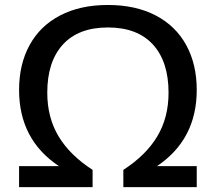

<svg xmlns="http://www.w3.org/2000/svg" viewBox="-20 -770 888 790"><path d="M626 -86.5H789.5V0H487.5V-71Q581 -131.5 627.2 -209Q673.5 -286.5 673.5 -388.5Q673.5 -516.5 609.2 -586.8Q545 -657 424 -657Q303 -657 238.8 -586.8Q174.5 -516.5 174.5 -388.5Q174.5 -286.5 221 -209Q267.5 -131.5 361 -71V0H58.5V-86.5H222.5Q58.5 -195.5 58.5 -400Q58.5 -505.5 101.8 -584.5Q145 -663.5 227.5 -706.5Q310 -749.5 424 -749.5Q538 -749.5 620.5 -706.5Q703 -663.5 746.2 -584.5Q789.5 -505.5 789.5 -400Q789.5 -196 626 -86.5Z"/></svg>

Font: Encode Sans Expanded Medium
Style: Regular
Weight: 500
Width: 7
Designer: Multiple Designers
Foundry: Impallari Type
Version: Version 2.000